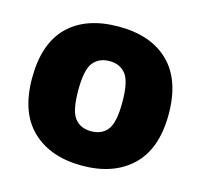

<svg xmlns="http://www.w3.org/2000/svg" viewBox="-87 -653 794 758"><g transform="rotate(15 309.5 -274.0)"><path d="M309.5 10.5Q180.5 10.5 105.5 -61Q30.5 -132.5 30.5 -272.5Q30.5 -414.5 103.5 -486Q176.5 -557.5 309.5 -557.5Q442 -557.5 515.2 -485.2Q588.5 -413 588.5 -273.5Q588.5 -132.5 513.5 -61Q438.5 10.5 309.5 10.5ZM309.5 -130Q353.5 -130 376.5 -160Q399.5 -190 399.5 -272.5Q399.5 -356.5 376 -386.5Q352.5 -416.5 309.5 -416.5Q266 -416.5 242.5 -386.8Q219 -357 219 -273.5Q219 -190 242.2 -160Q265.5 -130 309.5 -130Z"/></g></svg>

Font: Encode Sans XBd
Style: Regular
Weight: 800
Designer: Multiple Designers
Foundry: Impallari Type
Version: Version 3.002; ttfautohint (v1.8.3) -l 8 -r 50 -G 200 -x 14 